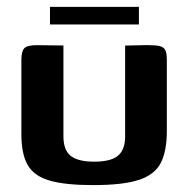

<svg xmlns="http://www.w3.org/2000/svg" viewBox="-20 -531 547 557"><path d="M164 -399V-136Q164 -95 185.5 -78.5Q207 -62 253 -62Q302 -62 322.5 -79.5Q343 -97 343 -135V-399Q344 -399 353.5 -399Q363 -399 375.5 -399.5Q388 -400 398.5 -400Q409 -400 412 -400Q431 -400 442.5 -397.5Q454 -395 459 -386.5Q464 -378 464 -357V-151Q464 -94 447 -59.5Q430 -25 384 -9.5Q338 6 250 6Q170 6 124.5 -7Q79 -20 60.5 -52Q42 -84 42 -142V-357Q42 -382 50.5 -391Q59 -400 87 -400Q106 -400 125 -399.5Q144 -399 164 -399ZM125 -460V-511H383V-460Z"/></svg>

Font: Genos Thin SemiBold
Style: Regular
Weight: 600
Version: Version 1.010